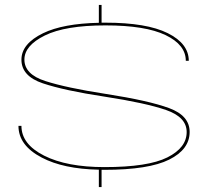

<svg xmlns="http://www.w3.org/2000/svg" viewBox="-20 -725 810 775"><path d="M379 30V-40Q235.5 -43 148.5 -89Q54.5 -138 54.5 -217H66.5Q66.5 -143 158 -96.8Q249.5 -50.5 401.5 -50.5Q578 -50.5 655.8 -89.8Q733.5 -129 733.5 -192Q733.5 -252 650.8 -280.8Q568 -309.5 401.5 -335Q240 -359.5 153.2 -388.5Q66.5 -417.5 66.5 -484Q66.5 -548.5 154 -591Q234.5 -630 379 -633V-705H390V-633.5Q397.5 -633.5 405.5 -633.5Q572 -633.5 657 -591.2Q742 -549 742 -479.5H730Q730 -544 648.5 -583.2Q567 -622.5 405.5 -622.5Q243.5 -622.5 161 -581.8Q78.5 -541 78.5 -484.5Q78.5 -425 163.2 -397.8Q248 -370.5 406.5 -346Q580.5 -319 663 -288.5Q745.5 -258 745.5 -192.5Q745.5 -122 663 -80.8Q580.5 -39.5 401.5 -39.5Q395.5 -39.5 390 -39.5V30Z"/></svg>

Font: Anybody UltraExpanded Thin
Style: Regular
Weight: 100
Width: 9
Designer: Tyler Finck
Foundry: Etcetera Type Company
Version: Version 1.010; ttfautohint (v1.8.3) -l 8 -r 50 -G 200 -x 14 